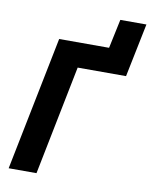

<svg xmlns="http://www.w3.org/2000/svg" viewBox="-92 -917 775 985"><g transform="rotate(10 295.0 -424.5)"><path d="M22 0H167L281 -570H533L590 -849H454L422 -698H162Z"/></g></svg>

Font: Braiins Sans
Style: Bold Italic
Weight: 700
Italic angle: -11.31°
Designer: Mike Abbink, Paul van der Laan, Pieter van Rosmalen, Jiri Chlebus, Lubos Buracinsky
Foundry: Bold Monday, Sudetype
Version: Version 1.000;hotconv 1.0.109;makeotfexe 2.5.65596